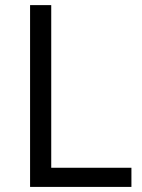

<svg xmlns="http://www.w3.org/2000/svg" viewBox="-20 -734 559 754"><path d="M98.1 0V-713.9H181.2V-75.2H496.1V0Z"/></svg>

Font: CAA NEO Sans
Style: Regular
Weight: 400
Version: Version 1.10